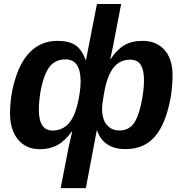

<svg xmlns="http://www.w3.org/2000/svg" viewBox="-20 -745 925 972"><path d="M181.2 10.3Q111.8 10.3 71.3 -38.6Q30.8 -87.4 30.8 -169.9Q30.8 -264.6 60.1 -354.5Q88.9 -443.8 142.1 -491Q195.3 -538.1 270 -538.1Q329.6 -538.1 362.1 -516.1Q394.5 -494.1 413.6 -440.9H415.5Q416 -443.8 417 -449Q418 -454.1 419.4 -461.9L470.7 -724.6H593.3L551.3 -506.3L538.1 -445.8H540Q571.8 -494.1 609.4 -516.1Q647 -538.1 700.7 -538.1Q772.5 -538.1 813 -492.2Q853.5 -446.3 853.5 -365.2Q853.5 -265.6 825.2 -173.3Q796.9 -80.1 745.8 -35.2Q694.8 9.8 614.3 9.8Q557.1 9.8 521.2 -15.6Q485.4 -41 470.7 -86.9L470.2 -86.4L414.6 207.5H287.1L328.1 -3.4L345.7 -79.6H343.8Q309.1 -31.7 271 -10.7Q232.9 10.3 181.2 10.3ZM246.6 -84Q314.9 -84 350.6 -154.3Q362.3 -178.2 370.8 -210.9Q379.4 -243.7 383.8 -276.4Q388.2 -309.1 388.2 -332Q388.2 -388.2 369.1 -416.3Q350.1 -444.3 312 -444.3Q265.1 -444.3 236.3 -413.6Q217.8 -393.1 204.3 -355.5Q190.9 -317.9 183.8 -273.7Q176.8 -229.5 176.8 -188.5Q176.8 -84 246.6 -84ZM639.2 -442.9Q589.4 -442.9 558.1 -406.7Q540 -385.7 527.3 -352.1Q514.6 -318.4 506.3 -270.5Q496.6 -215.8 496.6 -195.8Q496.6 -141.1 520.8 -112.8Q544.9 -84.5 584 -84.5Q628.4 -84.5 653.8 -115.7Q666.5 -131.3 676.8 -158Q687 -184.6 694.1 -216.6Q701.2 -248.5 705.1 -280.5Q709 -312.5 709 -338.9Q709 -390.6 692.4 -416.7Q675.8 -442.9 639.2 -442.9Z"/></svg>

Font: Arimo
Style: Italic
Weight: 400
Italic angle: -12°
Designer: Steve Matteson
Foundry: Monotype Imaging Inc.
Version: Version 1.33